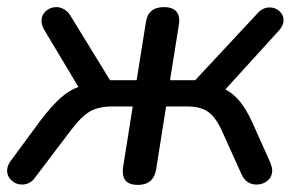

<svg xmlns="http://www.w3.org/2000/svg" viewBox="-27 -514 844 541"><path d="M319 -31Q319 -39 320 -44L347 -214H290Q251 -214 226.5 -200Q202 -186 172 -146L72 -14Q58 6 35 6Q18 6 5.5 -5.5Q-7 -17 -7 -33Q-7 -46 2 -59L86 -173Q118 -215 143 -237.5Q168 -260 194 -269L97 -431Q90 -444 90 -455Q90 -472 102.5 -483Q115 -494 132 -494Q143 -494 154 -487.5Q165 -481 172 -469L283 -288H358L384 -451Q390 -494 435 -494Q459 -494 470 -481.5Q481 -469 477 -444L452 -288H523L700 -478Q714 -493 733 -493Q749 -493 760.5 -482.5Q772 -472 772 -457Q772 -442 759 -428L608 -262Q631 -250 649 -228Q667 -206 684 -169L735 -55Q740 -42 740 -34Q740 -16 727 -5Q714 6 696 6Q667 6 654 -22L598 -146Q580 -185 558.5 -199.5Q537 -214 501 -214H441L413 -37Q406 7 361 7Q319 7 319 -31Z"/></svg>

Font: SN Pro
Style: Italic
Weight: 400
Italic angle: -9°
Designer: Tobias Whetton
Foundry: Supernotes
Version: Version 1.003